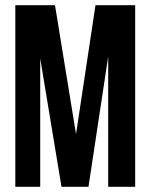

<svg xmlns="http://www.w3.org/2000/svg" viewBox="-20 -720 581 740"><path d="M273 -203 348 -700H501V0H397V-502L321 0H217L135 -495V0H39V-700H192Z"/></svg>

Font: Adderley Bold
Style: Regular
Weight: 700
Designer: gorohovskiy
Version: Version 1.003 November 13, 2017